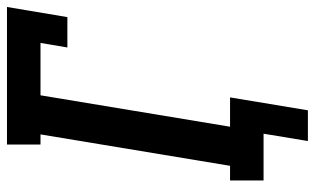

<svg xmlns="http://www.w3.org/2000/svg" viewBox="-196 -579 902 550"><g transform="rotate(-90 255.0 -304.0)"><path d="M126 127 147 0H13V-96H55L145 -639H116V-735H510L481 -562H394L407 -639H257L167 -96H251L214 127Z"/></g></svg>

Font: Iosevka Curly Slab Oblique
Style: Bold
Weight: 700
Italic angle: -9°
Monospace: yes
Designer: Belleve Invis
Foundry: Belleve Invis
Version: Version 11.1.0; ttfautohint (v1.8.3)